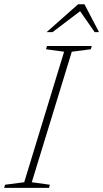

<svg xmlns="http://www.w3.org/2000/svg" viewBox="-47 -904 496 924"><path d="M261.5 -655 174.5 -667 179 -682.5H394.5L390 -667L298.5 -655L106 -27L193 -15L189 0H-27L-22.5 -15L69.5 -27ZM177.5 -749.5 329 -883.5H359.5L429.5 -749.5H408.5L333 -858H349L206 -749.5Z"/></svg>

Font: Newsreader ExtraLight
Style: Italic
Weight: 250
Italic angle: -17°
Designer: Hugues Gentile
Foundry: Production Type
Version: Version 1.003